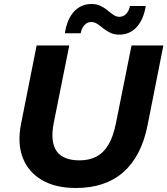

<svg xmlns="http://www.w3.org/2000/svg" viewBox="-20 -927 836 959"><path d="M359 12Q257 12 189 -28Q121 -68 93.5 -139.5Q66 -211 85 -308L163 -700H326L248 -311Q239 -264 243 -229Q247 -194 263.5 -171Q280 -148 309 -137Q338 -126 377 -126Q426 -126 462 -145Q498 -164 522 -205Q546 -246 559 -311L637 -700H796L717 -301Q686 -146 596 -67Q506 12 359 12ZM576 -754Q550 -754 530.5 -763.5Q511 -773 495.5 -785.5Q480 -798 466 -807.5Q452 -817 436 -817Q416 -817 402 -802Q388 -787 383 -761H304Q315 -832 350 -869.5Q385 -907 437 -907Q463 -907 482.5 -897.5Q502 -888 517.5 -875Q533 -862 547 -852.5Q561 -843 576 -843Q597 -843 611 -858.5Q625 -874 629 -897H708Q697 -829 662.5 -791.5Q628 -754 576 -754Z"/></svg>

Font: MOST Montserrat
Style: Bold Italic
Weight: 700
Italic angle: -11.3°
Designer: Julieta Ulanovsky
Foundry: Julieta Ulanovsky
Version: Version 8.000;March 11, 2024;FontCreator 15.0.0.2926 64-bit